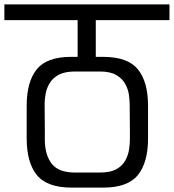

<svg xmlns="http://www.w3.org/2000/svg" viewBox="-56 -860 795 878"><path d="M287 -533Q242 -533 214.5 -519Q187 -505 172.5 -482Q158 -459 153 -433Q148 -407 148 -384Q148 -361 148.5 -331.5Q149 -302 149 -271.5Q149 -241 149 -215Q151 -147 182.5 -109Q214 -71 287 -71Q315 -71 344.5 -71Q374 -71 401 -71Q450 -71 477.5 -87Q505 -103 518 -128Q531 -153 534.5 -178Q538 -203 538 -221Q538 -245 538 -273.5Q538 -302 537.5 -330.5Q537 -359 537 -383Q537 -401 533.5 -426.5Q530 -452 516.5 -476.5Q503 -501 475.5 -517Q448 -533 402 -533ZM66 -227Q66 -264 66 -301.5Q66 -339 66 -376Q66 -486 112 -543Q158 -600 269 -600H299Q299 -614 299 -638Q299 -662 299 -688.5Q299 -715 299 -737Q299 -759 299 -768Q273 -768 227.5 -768Q182 -768 131.5 -768Q81 -768 35.5 -768Q-10 -768 -36 -768Q-36 -789 -36 -797Q-36 -805 -36 -809Q-36 -813 -36 -818.5Q-36 -824 -36 -840Q52 -840 148 -840Q244 -840 341.5 -840Q439 -840 535 -840Q631 -840 719 -840Q719 -824 719 -818.5Q719 -813 719 -809Q719 -805 719 -797Q719 -789 719 -768Q635 -768 550 -768Q465 -768 382 -768V-600H415Q528 -600 574.5 -543Q621 -486 621 -376Q621 -339 621 -301.5Q621 -264 621 -227Q621 -117 574.5 -59.5Q528 -2 415 -2Q386 -2 365 -2Q344 -2 323 -2Q302 -2 273 -2Q159 -2 112.5 -59.5Q66 -117 66 -227Z"/></svg>

Font: Matangi Medium
Style: Regular
Weight: 500
Designer: Prashant Pant
Foundry: The Graphic Ant
Version: Version 3.002